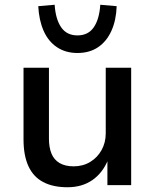

<svg xmlns="http://www.w3.org/2000/svg" viewBox="-20 -779 653 808"><path d="M264 9Q203 9 161.5 -13Q120 -35 99.5 -80Q79 -125 79 -192V-494H186V-195Q186 -159 196.5 -133Q207 -107 230.5 -93Q254 -79 290 -79Q329 -79 359.5 -97.5Q390 -116 407.5 -147.5Q425 -179 425 -218V-494H532V0H432V-107H435Q412 -51 368.5 -21Q325 9 264 9ZM306 -556Q256 -556 219.5 -580.5Q183 -605 163.5 -649.5Q144 -694 141 -753L210 -759Q214 -698 237.5 -664Q261 -630 306 -630Q351 -630 374.5 -664Q398 -698 402 -759L471 -753Q469 -694 449 -649.5Q429 -605 393 -580.5Q357 -556 306 -556Z"/></svg>

Font: Nunito Sans 9pt SemiBold
Style: Regular
Weight: 600
Version: Version 3.101;gftools[0.9.27]